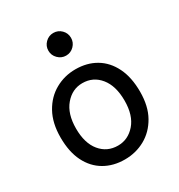

<svg xmlns="http://www.w3.org/2000/svg" viewBox="-174 -840 905 970"><g transform="rotate(-30 278.5 -355.5)"><path d="M46.4 -246.6Q46.4 -330.6 78.9 -388.9Q111.3 -447.3 165.3 -477.5Q219.2 -507.8 283.2 -507.8Q350.6 -507.8 401.6 -477.5Q452.6 -447.3 481.4 -388.9Q510.3 -330.6 510.3 -246.6Q510.3 -162.6 477.8 -105Q445.3 -47.4 391.6 -17.6Q337.9 12.2 273.4 12.2Q206.5 12.2 155.3 -17.6Q104 -47.4 75.2 -105Q46.4 -162.6 46.4 -246.6ZM136.7 -246.6Q136.7 -161.1 176 -113.5Q215.3 -65.9 278.3 -65.9Q337.4 -65.9 378.7 -113.5Q419.9 -161.1 419.9 -246.6Q419.9 -332.5 380.6 -381.1Q341.3 -429.7 278.3 -429.7Q219.2 -429.7 178 -381.1Q136.7 -332.5 136.7 -246.6ZM212.4 -656.7Q212.4 -684.1 231.9 -703.4Q251.5 -722.7 278.3 -722.7Q305.7 -722.7 325 -703.4Q344.2 -684.1 344.2 -656.7Q344.2 -629.9 325 -610.4Q305.7 -590.8 278.3 -590.8Q251.5 -590.8 231.9 -610.4Q212.4 -629.9 212.4 -656.7Z"/></g></svg>

Font: Andika LitF DSA DSG
Style: Regular
Weight: 400
Designer: Victor Gaultney, Annie Olsen, Julie Remington, Don Collingsworth, Eric Hays, Becca Hirsbrunner
Foundry: SIL International
Version: Version 6.200 ; LitF DSA DSG; ttfautohint (v1.8.3.10-c5d8)